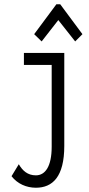

<svg xmlns="http://www.w3.org/2000/svg" viewBox="-20 -705 415 899"><path d="M175 -511 253 -611 332 -511 366 -545 262 -685H244L140 -545ZM148 174C226 174 281 123 281 -22V-457H92V-401H222V-18C222 74 192 116 148 116C110 116 86 95 68 64L34 120C62 156 104 174 148 174Z"/></svg>

Font: Inconsolata Condensed Thin
Style: Regular
Weight: 100
Width: 3
Monospace: yes
Designer: Raph Levien, Cyreal, Brenton Simpson
Foundry: Raph Levien, Cyreal, Google
Version: Version 3.100